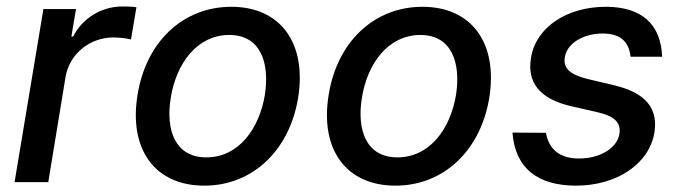

<svg xmlns="http://www.w3.org/2000/svg" viewBox="-20 -574 2146 605"><path d="M25.9 0H132.1L186.8 -333.1C199.6 -404.5 262.8 -456 337.7 -456C360.1 -456 384.6 -452.1 392.8 -449.6L409.8 -551.1C398.8 -553.3 378.6 -553.6 365.1 -553.6C301.1 -553.6 239.7 -517.4 210.6 -458.8H204.9L219.5 -545.5H116.8Z M623.9 11C775.2 11 892 -99.1 919.4 -265.6C947.1 -437.9 864.3 -552.6 708.8 -552.6C556.8 -552.6 440 -442.5 413.4 -274.9C385.3 -103.7 467.7 11 623.9 11ZM518.1 -266C535.2 -372.9 600.1 -463.8 702.8 -463.8C800.1 -463.8 830.6 -377.5 814.6 -274.9C796.9 -168 731.9 -78.1 630 -78.1C532 -78.1 501.4 -163.7 518.1 -266Z M1226.2 11C1377.5 11 1494.3 -99.1 1521.7 -265.6C1549.4 -437.9 1466.6 -552.6 1311.1 -552.6C1159.1 -552.6 1042.3 -442.5 1015.6 -274.9C987.6 -103.7 1070 11 1226.2 11ZM1120.4 -266C1137.4 -372.9 1202.4 -463.8 1305 -463.8C1402.3 -463.8 1432.9 -377.5 1416.9 -274.9C1399.1 -168 1334.2 -78.1 1232.2 -78.1C1134.2 -78.1 1103.7 -163.7 1120.4 -266Z M1967 -395.2H2066.4C2062.5 -497.9 2002.1 -552.6 1888.8 -552.6C1766.7 -552.6 1669.4 -488.6 1653.4 -393.1C1639.9 -314.6 1679.7 -262.8 1778.4 -239.7L1866.5 -219.5C1918 -207 1937.5 -185.7 1931.8 -152C1925.1 -109 1872.5 -74.2 1803.6 -74.6C1745.4 -74.6 1709.9 -101.9 1700.3 -155.5L1594.8 -156.2C1603.3 -43.7 1674.7 11 1795.1 11C1923.7 11 2025.6 -57.9 2041.9 -155.5C2054.7 -234 2012.8 -282 1916.2 -305L1832.4 -324.9C1775.2 -339.1 1753.9 -359 1759.9 -394.2C1766.7 -437.5 1818.2 -468.4 1879.3 -468.4C1941.8 -468.4 1962.7 -435.4 1967 -395.2Z"/></svg>

Font: Margiela Sans Medium
Style: Italic
Weight: 500
Italic angle: -9.39999°
Designer: Stefan Endress, Andreas Faust
Version: Version 1.100;FEAKit 1.0